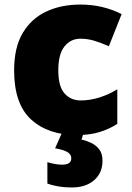

<svg xmlns="http://www.w3.org/2000/svg" viewBox="-20 -676 579 843"><path d="M318 -83Q192 -83 117 -151Q42 -219 42 -367Q42 -468 80 -531.5Q118 -595 183.5 -625.5Q249 -656 333 -656Q384 -656 429.5 -645Q475 -634 514 -614L458 -473Q424 -488 394.5 -497Q365 -506 333 -506Q290 -506 263 -472Q236 -438 236 -368Q236 -296 263.5 -265.5Q291 -235 334 -235Q375 -235 416.5 -248Q458 -261 495 -284V-132Q461 -110 418 -96.5Q375 -83 318 -83ZM430 30Q430 83 393.5 115Q357 147 296 147Q262 147 234 142Q206 137 188 130V36Q205 41 221 44Q237 47 253 47Q293 47 293 19Q293 2 276.5 -8Q260 -18 222 -25L252 -93H347L338 -63Q358 -59 379.5 -49Q401 -39 415.5 -20.5Q430 -2 430 30Z"/></svg>

Font: Noto Sans Kannada UI Black
Style: Regular
Weight: 900
Designer: Jelle Bosma - Monotype Design Team
Foundry: Monotype Imaging Inc.
Version: Version 2.005; ttfautohint (v1.8.4.7-5d5b)